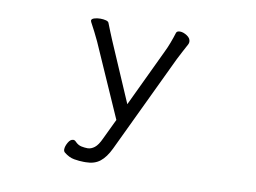

<svg xmlns="http://www.w3.org/2000/svg" viewBox="-72 -590 1144 859"><g transform="rotate(10 500.0 -160.5)"><path d="M356 164Q337 164 313 160Q289 156 266 137Q261 132 261 124Q261 110 271 92.5Q281 75 294 75Q301 75 307 82Q320 95 335 98Q350 101 363 101Q379 101 394.5 89Q410 77 424 46L468 -46L322 -377Q315 -392 302.5 -417Q290 -442 281 -458Q279 -462 279 -464Q279 -472 291.5 -476Q304 -480 319 -480Q333 -480 344.5 -477Q356 -474 358 -467Q365 -449 372.5 -430.5Q380 -412 388 -393L504 -124L627 -383Q637 -403 646.5 -428Q656 -453 663 -476Q666 -485 680 -485Q695 -485 712 -474Q729 -463 729 -447Q729 -441 726 -435Q718 -420 707 -399.5Q696 -379 687 -361L476 82Q456 124 430.5 144Q405 164 366 164Z"/></g></svg>

Font: Klee One SemiBold
Style: Regular
Weight: 600
Designer: Fontworks Inc.
Foundry: Fontworks Inc.
Version: Version 1.00;January 12, 2022;FontCreator 13.0.0.2683 64-bit